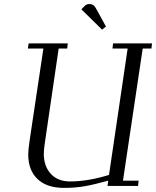

<svg xmlns="http://www.w3.org/2000/svg" viewBox="-20 -916 769 946"><path d="M117.2 -676.8 121.1 -702.1H314L311 -676.8H269L201.2 -213.9Q195.8 -178.2 195.8 -158.2Q195.8 -97.2 230.2 -59.6Q264.6 -22 325.2 -22Q413.1 -22 517.1 -54.2L608.9 -676.8H534.2L537.1 -702.1H729L726.1 -676.8H683.1L585.9 -25.9H663.1L660.2 0H509.8L513.2 -25.9Q446.8 -7.3 399.2 1.2Q351.6 9.8 295.9 9.8Q210.9 9.8 165 -33.7Q119.1 -77.1 119.1 -155.8Q119.1 -176.3 126 -224.1L193.8 -676.8ZM380.9 -870.1 399.9 -889.2Q407.7 -896 419.9 -896Q433.6 -896 441.7 -889.2Q449.7 -882.3 459 -863.8L502 -785.2L482.9 -770Z"/></svg>

Font: Dehuti
Style: Italic
Weight: 400
Version: Version 1.2